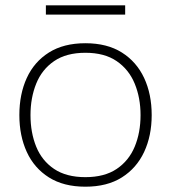

<svg xmlns="http://www.w3.org/2000/svg" viewBox="-20 -697 645 724"><path d="M302 7Q220 7 164.5 -28Q109 -63 81 -124Q53 -185 53 -263Q53 -342 81 -403Q109 -464 164.5 -499Q220 -534 302 -534Q384 -534 439.5 -499Q495 -464 523.5 -403Q552 -342 552 -263Q552 -185 523.5 -124Q495 -63 439.5 -28Q384 7 302 7ZM302 -29Q374 -29 420 -60Q466 -91 488 -144Q510 -197 510 -263Q510 -328 488 -381.5Q466 -435 420 -466.5Q374 -498 302 -498Q230 -498 184 -466.5Q138 -435 116.5 -381.5Q95 -328 95 -263Q95 -197 116.5 -144Q138 -91 184 -60Q230 -29 302 -29ZM153 -642V-677H452V-642Z"/></svg>

Font: Onest Thin
Style: Regular
Weight: 250
Designer: Dmitri Voloshin, Andrey Kudryavtsev
Foundry: Dmitri Voloshin, Andrey Kudryavtsev
Version: Version 1.000;gftools[0.9.33]